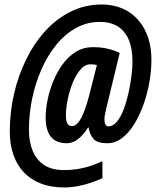

<svg xmlns="http://www.w3.org/2000/svg" viewBox="-20 -742 688 842"><path d="M262.2 80.1Q203.6 80.1 158.9 62.7Q114.3 45.4 84 13.2Q53.7 -19 38.3 -64.5Q22.9 -109.9 22.9 -166Q22.9 -249.5 41.5 -330.3Q60.1 -411.1 95 -481.9Q129.9 -552.7 179.2 -606.7Q228.5 -660.6 290.8 -691.4Q353 -722.2 425.8 -722.2Q492.2 -722.2 541 -692.1Q589.8 -662.1 616.9 -607.7Q644 -553.2 644 -479Q644 -433.1 635.3 -382.8Q626.5 -332.5 609.6 -284.7Q592.8 -236.8 569.1 -198.2Q545.4 -159.7 515.4 -136.7Q485.4 -113.8 450.2 -113.8Q407.2 -113.8 390.6 -132.3Q374 -150.9 368.2 -183.1H366.2Q346.7 -150.9 322.5 -132.3Q298.3 -113.8 273.9 -113.8Q226.1 -113.8 203.1 -142.3Q180.2 -170.9 180.2 -227.1Q180.2 -260.7 188.2 -302Q196.3 -343.3 212.9 -384.3Q229.5 -425.3 254.2 -459.5Q278.8 -493.7 312.3 -514.4Q345.7 -535.2 387.2 -535.2Q423.8 -535.2 453.1 -528.1Q482.4 -521 504.9 -509.8L444.8 -261.2Q441.4 -247.6 439.7 -236.8Q438 -226.1 438 -219.2Q438 -203.6 442.4 -195.8Q446.8 -188 455.1 -188Q476.1 -188 492.9 -208.7Q509.8 -229.5 522.5 -262.9Q535.2 -296.4 543.7 -335Q552.2 -373.5 556.6 -409.7Q561 -445.8 561 -471.2Q561 -529.8 544.2 -568.6Q527.3 -607.4 495.6 -626.7Q463.9 -646 418.9 -646Q361.3 -646 312.7 -618.9Q264.2 -591.8 226.1 -544.7Q188 -497.6 161.4 -436.8Q134.8 -376 120.8 -308.6Q106.9 -241.2 106.9 -173.8Q106.9 -121.1 123 -81.1Q139.2 -41 173.1 -18.6Q207 3.9 261.2 3.9Q303.2 3.9 344.5 -5.4Q385.7 -14.6 429.2 -35.2V39.1Q390.1 57.6 345.7 68.8Q301.3 80.1 262.2 80.1ZM294.9 -189Q316.4 -189 334.7 -221.9Q353 -254.9 370.1 -319.8L404.8 -456.1Q398.9 -458.5 392.6 -459.2Q386.2 -460 377 -460Q352.1 -460 332.3 -436.5Q312.5 -413.1 298.3 -377.7Q284.2 -342.3 276.6 -304.2Q269 -266.1 269 -236.8Q269 -211.4 275.6 -200.2Q282.2 -189 294.9 -189Z"/></svg>

Font: Open Sans Condensed
Style: Italic
Weight: 400
Width: 3
Italic angle: -12°
Designer: Monotype Design Team
Foundry: Monotype Imaging Inc.
Version: Version 3.000